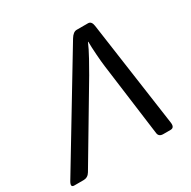

<svg xmlns="http://www.w3.org/2000/svg" viewBox="-193 -853 1003 1006"><g transform="rotate(-30 308.5 -350.0)"><path d="M-22.9 0Q-48.3 0 -28.8 -32.2L356.4 -670.4Q374.5 -700.2 395.5 -700.2H463.9Q484.9 -700.2 489.3 -670.4L579.6 -32.2Q584 0 559.1 0H515.1Q488.3 0 485.4 -23.9L427.7 -460.9Q423.8 -489.7 420.4 -537.6Q417 -585.4 417 -615.7H415Q402.3 -585 375.2 -535.6Q348.1 -486.3 333 -460.9L73.2 -23.9Q59.1 0 32.7 0Z"/></g></svg>

Font: Istok
Style: Italic
Weight: 500
Italic angle: -13°
Designer: Andrey V. Panov
Foundry: Andrey V. Panov
Version: Version 1.0.3